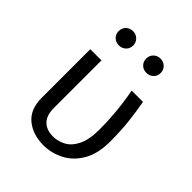

<svg xmlns="http://www.w3.org/2000/svg" viewBox="-216 -905 1048 1048"><g transform="rotate(45 307.5 -381.5)"><path d="M512.3 -540Q524.6 -472.3 531.8 -406.4Q539 -340.5 539 -261.5Q539 -165.6 503.3 -105.4Q467.7 -45.1 411.8 -16.7Q355.9 11.8 294.9 11.8Q212.8 11.8 159.2 -32.3Q105.6 -76.4 105.6 -165.1V-540H191.8V-172.8Q191.8 -115.4 220 -87.2Q248.2 -59 297.9 -59Q334.4 -59 369.7 -77.2Q405.1 -95.4 428.2 -141Q451.3 -186.7 451.3 -269.2Q451.3 -326.2 445.4 -394.1Q439.5 -462.1 425.1 -540ZM201.5 -665.1Q176.9 -665.1 161 -680.5Q145.1 -695.9 145.1 -719.5Q145.1 -743.6 161 -759.2Q176.9 -774.9 201.5 -774.9Q224.6 -774.9 240.8 -759.2Q256.9 -743.6 256.9 -719.5Q256.9 -695.9 240.8 -680.5Q224.6 -665.1 201.5 -665.1ZM412.8 -665.1Q389.2 -665.1 373.3 -680.5Q357.4 -695.9 357.4 -719.5Q357.4 -743.6 373.3 -759.2Q389.2 -774.9 412.8 -774.9Q436.9 -774.9 453.1 -759.2Q469.2 -743.6 469.2 -719.5Q469.2 -695.9 453.1 -680.5Q436.9 -665.1 412.8 -665.1Z"/></g></svg>

Font: FiraCode Nerd Font
Style: Regular
Weight: 400
Designer: Carrois Corporate, Edenspiekermann AG, Nikita Prokopov
Foundry: Carrois Corporate, Edenspiekermann AG, Nikita Prokopov
Version: Version 6.002;Nerd Fonts 3.4.0